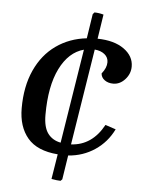

<svg xmlns="http://www.w3.org/2000/svg" viewBox="-48 -609 534 712"><g transform="rotate(5 218.5 -252.5)"><path d="M321 -346Q339 -368 339 -389Q339 -407 325 -418.5Q311 -430 288 -432L231 -74Q309 -78 352 -157L391 -144Q367 -95 323 -65.5Q279 -36 224 -32L210 58L204 64Q192 64 170 60L185 -33Q108 -39 72.5 -81Q37 -123 37 -192Q37 -273 64.5 -333.5Q92 -394 141.5 -429Q191 -464 255 -471L269 -562L275 -569Q291 -569 309 -564L295 -473Q357 -472 393.5 -446Q430 -420 430 -381Q430 -354 411 -333Q392 -312 367 -312Q348 -312 335 -321.5Q322 -331 321 -346ZM192 -77 248 -428Q192 -413 159.5 -347.5Q127 -282 127 -175Q127 -129 144 -106Q161 -83 192 -77Z"/></g></svg>

Font: Caladea
Style: Italic
Weight: 400
Italic angle: -9°
Designer: Carolina Giovagnoli and Andres Torresi
Foundry: Carolina Giovagnoli & Andres Torresi
Version: Version 1.001